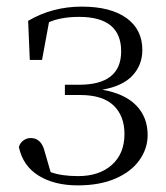

<svg xmlns="http://www.w3.org/2000/svg" viewBox="-20 -546 501 580"><path d="M37 -102Q41 -115 51 -122Q61 -129 73 -129Q105 -129 115 -88L133 -26Q166 -14 216 -14Q280 -14 318 -48Q356 -82 356 -141Q356 -196 323 -227.5Q290 -259 222 -259H176V-290H219Q346 -290 346 -391Q346 -495 219 -495Q165 -495 128 -479L107 -365H70L65 -483Q138 -526 227 -526Q314 -526 362 -491.5Q410 -457 410 -395Q410 -350 380.5 -318Q351 -286 289 -275Q357 -263 391.5 -227.5Q426 -192 426 -138Q426 -97 401 -62Q376 -27 328.5 -6.5Q281 14 215 14Q144 14 96.5 -15.5Q49 -45 37 -102Z"/></svg>

Font: GL-CurulMinamoto Light
Style: Regular
Weight: 300
Designer: Eunice (kana); Ryoko NISHIZUKA 西塚涼子 (ideographs); Frank Grießhammer (Latin, Greek & Cyrillic); Wenlong ZHANG
Foundry: Gutenberg Labo; Adobe
Version: Version 1.002